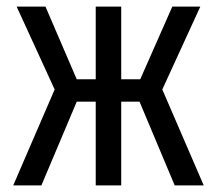

<svg xmlns="http://www.w3.org/2000/svg" viewBox="-20 -560 655 580"><path d="M269.2 0V-252.8H211.8L105.1 0H20L145.1 -289.7L30.3 -540H117.4L211.8 -320.5H269.2V-540H346.2V-320.5H403.6L500.5 -540H585.1L470.3 -289.7L595.4 0H507.7L401.5 -252.8H346.2V0Z"/></svg>

Font: FiraCode Nerd Font
Style: Regular
Weight: 400
Designer: Carrois Corporate, Edenspiekermann AG, Nikita Prokopov
Foundry: Carrois Corporate, Edenspiekermann AG, Nikita Prokopov
Version: Version 6.002;Nerd Fonts 3.4.0